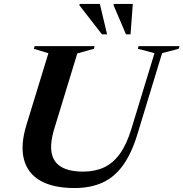

<svg xmlns="http://www.w3.org/2000/svg" viewBox="-20 -938 927 970"><path d="M254.5 -288.5Q231.5 -213 241 -165Q250.5 -117 290.8 -94Q331 -71 400 -71Q459 -71 504.8 -92Q550.5 -113 585 -160.2Q619.5 -207.5 643.5 -286L760.5 -669.5L676.5 -691.5L680 -705H887L882.5 -691.5L799 -669.5L674.5 -261Q645.5 -164.5 602.2 -104Q559 -43.5 498.5 -15.8Q438 12 356.5 12Q249.5 12 184.5 -24.8Q119.5 -61.5 100.8 -133.5Q82 -205.5 114.5 -310L224.5 -669L151 -691.5L155 -705H458L454.5 -691.5L370.5 -668ZM521 -764.5H495L381 -911.5L382.5 -918H484.5ZM639.5 -764.5H616.5L553.5 -912L554.5 -918H651Z"/></svg>

Font: Newsreader 60pt SemiBold
Style: Italic
Weight: 600
Italic angle: -17°
Designer: Hugues Gentile
Foundry: Production Type
Version: Version 1.003